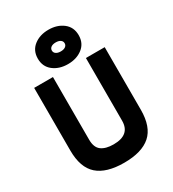

<svg xmlns="http://www.w3.org/2000/svg" viewBox="-228 -1089 1101 1221"><g transform="rotate(-30 323.0 -478.0)"><path d="M198 -230Q198 -173 229.5 -149.5Q261 -126 319 -126Q440 -126 440 -230V-690H578V-230Q578 -105 513.5 -48Q449 9 319 9Q189 9 124.5 -48Q60 -105 60 -230V-690H198ZM430 -931.5Q473 -898 473 -839Q473 -780 430 -746.5Q387 -713 323 -713Q259 -713 216 -746.5Q173 -780 173 -839Q173 -898 216 -931.5Q259 -965 323 -965Q387 -965 430 -931.5ZM288.5 -863Q276 -854 276 -839Q276 -824 288.5 -815Q301 -806 323 -806Q345 -806 357.5 -815Q370 -824 370 -839Q370 -854 357.5 -863Q345 -872 323 -872Q301 -872 288.5 -863Z"/></g></svg>

Font: TitilliumText22L Xb
Style: Bold
Weight: 400
Designer: Campivisivi
Foundry: Campivisivi
Version: 1.000